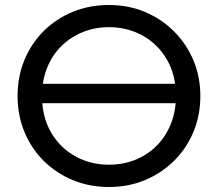

<svg xmlns="http://www.w3.org/2000/svg" viewBox="-20 -735 874 770"><path d="M115 -321V-399H722V-321ZM417 15Q338.5 15 271.8 -12.8Q205 -40.5 155.2 -90Q105.5 -139.5 78 -206Q50.5 -272.5 50.5 -350Q50.5 -428 78 -494.5Q105.5 -561 155.2 -610.5Q205 -660 271.8 -687.5Q338.5 -715 417 -715Q495 -715 561.5 -687Q628 -659 678 -609Q728 -559 755.8 -492.8Q783.5 -426.5 783.5 -350Q783.5 -272.5 755.8 -206Q728 -139.5 678 -90Q628 -40.5 561.5 -12.8Q495 15 417 15ZM417 -74.5Q473.5 -74.5 522.2 -94Q571 -113.5 607.5 -149.8Q644 -186 664.8 -237Q685.5 -288 685.5 -350Q685.5 -433.5 649.8 -495.5Q614 -557.5 553 -591.8Q492 -626 417 -626Q360.5 -626 311.8 -606.2Q263 -586.5 226.2 -550.2Q189.5 -514 169 -463.2Q148.5 -412.5 148.5 -350Q148.5 -267 184.2 -205Q220 -143 281 -108.8Q342 -74.5 417 -74.5Z"/></svg>

Font: Geologica Cursive Light
Style: Regular
Weight: 300
Designer: Sindre Bremnes, Frode Helland
Foundry: Monokrom Skriftforlag AS
Version: Version 1.010;gftools[0.9.28]